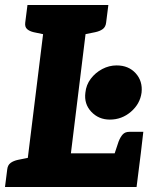

<svg xmlns="http://www.w3.org/2000/svg" viewBox="-32 -749 609 769"><path d="M65 0 155 -729H325L252 -135H532L515 0ZM420 -113 443 -182Q450 -200 459.5 -210.5Q469 -221 486 -221H542L532 -135ZM-12 0 -3 -71Q-1 -88 10.5 -96.5Q22 -105 41 -109L86 -118L85 0ZM175 -729 146 -611 103 -620Q86 -624 76.5 -632.5Q67 -641 69 -658L78 -729ZM402 -729 393 -658Q391 -641 379.5 -632.5Q368 -624 349 -620L304 -611L305 -729ZM310 -378Q313 -409 331.5 -433.5Q350 -458 377.5 -472.5Q405 -487 435 -487Q483 -487 511.5 -455.5Q540 -424 535 -378Q529 -333 492.5 -301.5Q456 -270 408 -270Q363 -270 333.5 -301.5Q304 -333 310 -378Z"/></svg>

Font: Aleo Black
Style: Italic
Weight: 900
Italic angle: -7°
Designer: Alessio Laiso
Foundry: Alessio Laiso
Version: Version 2.001;gftools[0.9.29]